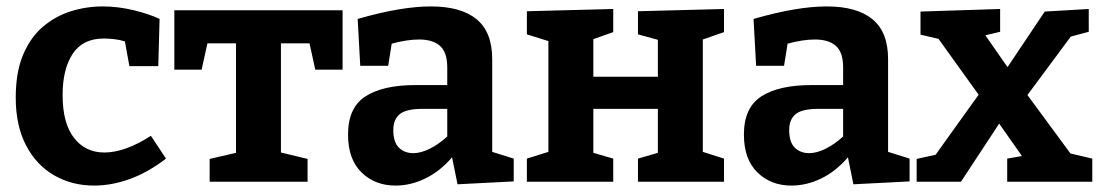

<svg xmlns="http://www.w3.org/2000/svg" viewBox="-20 -566 3434 598"><path d="M273 12Q204 12 148.5 -20Q93 -52 61 -113.5Q29 -175 29 -262Q29 -341 52 -395.5Q75 -450 114 -483Q153 -516 201 -531Q249 -546 300 -546Q348 -546 397 -534Q446 -522 477 -507L473 -360H383L369 -437Q354 -442 336 -444Q318 -446 303 -446Q238 -446 206.5 -398.5Q175 -351 175 -270Q175 -182 210.5 -136.5Q246 -91 305 -91Q369 -91 450 -143L497 -72Q441 -29 384.5 -8.5Q328 12 273 12Z M633 0V-71L715 -90V-431H626L608 -349H523V-534H1047V-349H962L944 -431H855V-91L938 -71V0Z M1405 8 1388 -76Q1350 -32 1304.5 -10Q1259 12 1212 12Q1148 12 1106 -29Q1064 -70 1064 -147Q1064 -231 1118.5 -266Q1173 -301 1274 -301H1373V-356Q1373 -403 1350.5 -423Q1328 -443 1285 -443Q1248 -443 1200 -430L1189 -361H1102L1094 -507Q1229 -546 1322 -546Q1416 -546 1464.5 -506Q1513 -466 1513 -382V-93L1580 -72V-1ZM1205 -161Q1205 -123 1222.5 -106Q1240 -89 1267 -89Q1291 -89 1319 -103Q1347 -117 1373 -141V-227H1297Q1245 -227 1225 -210.5Q1205 -194 1205 -161Z M1621 0V-72L1688 -93V-438L1621 -459V-531L1890 -538V-466L1828 -444V-327H2029V-442L1967 -459V-531L2235 -538V-466L2169 -443V-93L2235 -72V0H1967V-72L2029 -90V-227H1828V-90L1890 -72V0Z M2638 8 2621 -76Q2583 -32 2537.5 -10Q2492 12 2445 12Q2381 12 2339 -29Q2297 -70 2297 -147Q2297 -231 2351.5 -266Q2406 -301 2507 -301H2606V-356Q2606 -403 2583.5 -423Q2561 -443 2518 -443Q2481 -443 2433 -430L2422 -361H2335L2327 -507Q2462 -546 2555 -546Q2649 -546 2697.5 -506Q2746 -466 2746 -382V-93L2813 -72V-1ZM2438 -161Q2438 -123 2455.5 -106Q2473 -89 2500 -89Q2524 -89 2552 -103Q2580 -117 2606 -141V-227H2530Q2478 -227 2458 -210.5Q2438 -194 2438 -161Z M2835 0V-71L2894 -84L3028 -271L2903 -445L2847 -458V-530L3095 -538V-467L3049 -456L3118 -357L3234 -530L3371 -538V-467L3315 -452L3180 -270L3314 -88L3382 -72V0H3117V-72L3163 -80L3092 -181L2973 0Z"/></svg>

Font: Bitter
Style: Bold
Weight: 700
Designer: Sol Matas, and Bitter project Authors
Foundry: Sol Matas
Version: Version 2.001